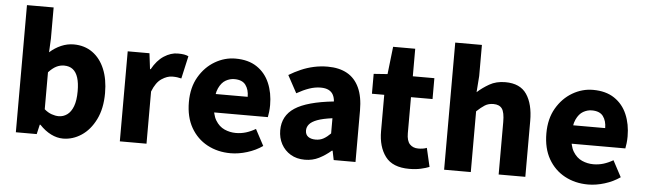

<svg xmlns="http://www.w3.org/2000/svg" viewBox="-46 -872 3541 1054"><g transform="rotate(5 1724.5 -344.5)"><path d="M325.1 12Q291.9 12 258.8 -4.5Q225.6 -21 195.6 -52.9H191.9L179.7 0H64.7V-700.6H211.7V-529.4L208 -453.2Q236.2 -478.6 270.2 -493.4Q304.2 -508.1 339.3 -508.1Q399.4 -508.1 443.1 -476.9Q486.8 -445.7 510.3 -389.4Q533.8 -333.2 533.8 -256.7Q533.8 -171.6 503.9 -111.2Q474 -50.8 426.4 -19.4Q378.8 12 325.1 12ZM290.8 -108.3Q316.5 -108.3 337.5 -123.4Q358.6 -138.4 370.9 -170.7Q383.1 -202.9 383.1 -254.2Q383.1 -298.8 373.7 -328.4Q364.3 -358 345.3 -372.9Q326.3 -387.8 296.9 -387.8Q274.8 -387.8 254.2 -377.5Q233.6 -367.1 211.7 -343.4V-139.7Q231.4 -122.6 252.1 -115.5Q272.7 -108.3 290.8 -108.3Z M637.7 0V-496.1H757.6L768.2 -409.4H771.9Q799.2 -459.2 837 -483.7Q874.7 -508.1 912.8 -508.1Q933.9 -508.1 947.8 -505.7Q961.6 -503.3 972 -498.1L943.9 -373.3Q931.6 -376.3 921 -377.8Q910.4 -379.3 894 -379.3Q865.9 -379.3 835.3 -359Q804.6 -338.7 784.7 -287.5V0Z M1248.4 12Q1177.1 12 1119.9 -18.8Q1062.8 -49.6 1029.6 -107.6Q996.5 -165.7 996.5 -248.2Q996.5 -328.8 1030.4 -386.9Q1064.2 -444.9 1117.9 -476.5Q1171.6 -508 1231.2 -508Q1302.2 -508 1349.1 -476.6Q1396.1 -445.2 1419.1 -391.3Q1442.2 -337.4 1442.2 -270Q1442.2 -250.6 1440.1 -232.6Q1438.1 -214.5 1435.6 -203.3H1110.5L1109.4 -304.7H1315.6Q1315.6 -344.3 1296.9 -369.7Q1278.2 -395.2 1234.4 -395.2Q1210.3 -395.2 1187.1 -382.2Q1164 -369.1 1149 -337Q1134 -305 1135.2 -248.2Q1136.3 -191.9 1155.7 -159.9Q1175.2 -127.9 1205.1 -114.6Q1235 -101.3 1268 -101.3Q1296.6 -101.3 1323.4 -109.4Q1350.2 -117.6 1376.4 -133L1424.2 -43.4Q1386.8 -17.1 1339.7 -2.6Q1292.6 12 1248.4 12Z M1657.8 12Q1612.5 12 1579.2 -8Q1546 -27.9 1527.7 -61.8Q1509.5 -95.7 1509.5 -137.6Q1509.5 -217.8 1575.9 -261.4Q1642.4 -305 1789.4 -320.5Q1787.9 -341.6 1779.7 -357.2Q1771.4 -372.9 1754.5 -381.5Q1737.5 -390.1 1710.6 -390.1Q1679.7 -390.1 1647.7 -379Q1615.7 -368 1579.4 -347.4L1527.3 -443.4Q1558.8 -462.6 1593 -477.4Q1627.2 -492.2 1663.8 -500.1Q1700.4 -508 1739.4 -508Q1802.6 -508 1846.5 -483.5Q1890.3 -459 1913.3 -409.3Q1936.4 -359.6 1936.4 -283.3V0H1816.2L1805.9 -50.6H1801.9Q1770.2 -23.2 1735.1 -5.6Q1700.1 12 1657.8 12ZM1707.2 -103.3Q1732.2 -103.3 1751.2 -114.1Q1770.3 -124.9 1789.4 -144.3V-228.2Q1737 -221.3 1706.7 -210Q1676.4 -198.6 1663.5 -183.2Q1650.6 -167.8 1650.6 -149Q1650.6 -125.8 1666.2 -114.5Q1681.7 -103.3 1707.2 -103.3Z M2233.1 12Q2141.4 12 2101.4 -41.4Q2061.4 -94.8 2061.4 -180.6V-381H1993.6V-490.5L2069.6 -496L2087 -647.8H2208.8V-496H2327.6V-381H2208.8V-182.2Q2208.8 -140.4 2226.3 -121.9Q2243.9 -103.5 2272.7 -103.5Q2285.2 -103.5 2297.3 -105.2Q2309.5 -107 2319.8 -111.3L2343.6 -8.4Q2324.6 -0.6 2296.4 5.7Q2268.1 12 2233.1 12Z M2424.7 0V-700.6H2571.7V-529.4L2565.1 -439.6Q2593.4 -465.4 2630.5 -486.7Q2667.6 -508.1 2718.3 -508.1Q2799.7 -508.1 2835.9 -454.6Q2872.2 -401 2872.2 -308V0H2725.2V-289.2Q2725.2 -342.8 2710.5 -362.9Q2695.9 -382.9 2663.5 -382.9Q2635.8 -382.9 2616.1 -370.4Q2596.4 -358 2571.7 -334.7V0Z M3218.4 12Q3147.1 12 3089.9 -18.8Q3032.8 -49.6 2999.6 -107.6Q2966.5 -165.7 2966.5 -248.2Q2966.5 -328.8 3000.4 -386.9Q3034.2 -444.9 3087.9 -476.5Q3141.6 -508 3201.2 -508Q3272.2 -508 3319.1 -476.6Q3366.1 -445.2 3389.1 -391.3Q3412.2 -337.4 3412.2 -270Q3412.2 -250.6 3410.1 -232.6Q3408.1 -214.5 3405.6 -203.3H3080.5L3079.4 -304.7H3285.6Q3285.6 -344.3 3266.9 -369.7Q3248.2 -395.2 3204.4 -395.2Q3180.3 -395.2 3157.1 -382.2Q3134 -369.1 3119 -337Q3104 -305 3105.2 -248.2Q3106.3 -191.9 3125.7 -159.9Q3145.2 -127.9 3175.1 -114.6Q3205 -101.3 3238 -101.3Q3266.6 -101.3 3293.4 -109.4Q3320.2 -117.6 3346.4 -133L3394.2 -43.4Q3356.8 -17.1 3309.7 -2.6Q3262.6 12 3218.4 12Z"/></g></svg>

Font: Source Sans 3 Variable
Style: Regular
Weight: 200
Designer: Paul D. Hunt
Foundry: Adobe Systems Incorporated
Version: Version 3.026